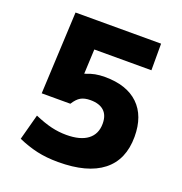

<svg xmlns="http://www.w3.org/2000/svg" viewBox="-132 -845 918 970"><g transform="rotate(20 326.5 -360.0)"><path d="M285 10Q222 10 171 -1.5Q120 -13 68 -36L105 -174Q156 -152 196 -142.5Q236 -133 277 -133Q352 -133 391.5 -163Q431 -193 431 -249Q431 -294 406 -317Q381 -340 333 -340Q301 -340 281 -328.5Q261 -317 243 -288H89L110 -730H570V-587H263L257 -455H259Q286 -466 309.5 -470.5Q333 -475 362 -475Q479 -475 542 -414.5Q605 -354 605 -242Q605 -118 523.5 -54Q442 10 285 10Z"/></g></svg>

Font: M PLUS 1 Thin ExtraBold
Style: Regular
Weight: 800
Version: Version 1.001